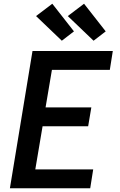

<svg xmlns="http://www.w3.org/2000/svg" viewBox="-20 -1008 640 1028"><path d="M33 0 154 -735H584L568 -634H258L224 -433H469L452 -332H208L169 -101H479L463 0ZM481 -790 343 -922 430 -988 546 -840ZM311 -790 173 -922 260 -988 376 -840Z"/></svg>

Font: Iosevka Curly Extended
Style: Bold Italic
Weight: 700
Width: 7
Italic angle: -9°
Monospace: yes
Designer: Belleve Invis
Foundry: Belleve Invis
Version: Version 11.1.0; ttfautohint (v1.8.3)